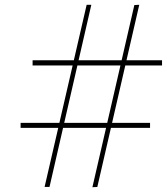

<svg xmlns="http://www.w3.org/2000/svg" viewBox="-20 -775 696 801"><path d="M365.5 6 540.5 -754 561 -755 386 5ZM66 -241.5V-262.5H606V-241.5ZM166 5 341.5 -755H361L186.5 5ZM116 -502V-523.5H656V-502Z"/></svg>

Font: Bodoni Moda 11pt Medium
Style: Italic
Weight: 500
Italic angle: -13°
Designer: Owen Earl
Foundry: indestructible type
Version: Version 2.004